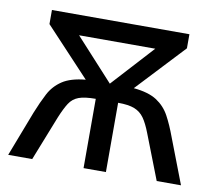

<svg xmlns="http://www.w3.org/2000/svg" viewBox="-65 -611 770 685"><g transform="rotate(10 320.0 -268.0)"><path d="M568 -536V-485L406 -312Q460 -307 490 -287.5Q520 -268 537 -236.5Q554 -205 569 -164L632 0H544L481 -162Q468 -196 454.5 -215Q441 -234 419.5 -242.5Q398 -251 360 -251V0H279V-251Q239 -251 217.5 -243Q196 -235 183.5 -215.5Q171 -196 157 -162L93 0H6L69 -164Q85 -204 101.5 -235.5Q118 -267 148 -287Q178 -307 232 -312L70 -485V-536ZM457 -464H181L319 -313Z"/></g></svg>

Font: Noto IKEA Latin
Style: Regular
Weight: 400
Designer: Monotype Design Team
Foundry: Monotype Imaging Inc.
Version: Version 1.0